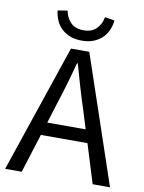

<svg xmlns="http://www.w3.org/2000/svg" viewBox="-92 -906 728 970"><g transform="rotate(10 272.0 -421.0)"><path d="M203 -367 172 -267H369L338 -367Q320 -422 304 -476.5Q288 -531 272 -588H268Q253 -531 237 -476.5Q221 -422 203 -367ZM3 0 225 -656H319L541 0H452L390 -200H151L88 0ZM271 -705Q236 -705 210 -715.5Q184 -726 166 -743.5Q148 -761 138 -784.5Q128 -808 125 -834L175 -842Q181 -807 204.5 -782.5Q228 -758 271 -758Q314 -758 337.5 -782.5Q361 -807 367 -842L417 -834Q414 -808 404 -784.5Q394 -761 376 -743.5Q358 -726 332 -715.5Q306 -705 271 -705Z"/></g></svg>

Font: Giro Regular
Style: Regular
Weight: 400
Designer: Paul D. Hunt
Foundry: Adobe Systems Incorporated
Version: Version 1.000;PS 1.0;hotconv 1.0.88;makeotf.lib2.5.647800